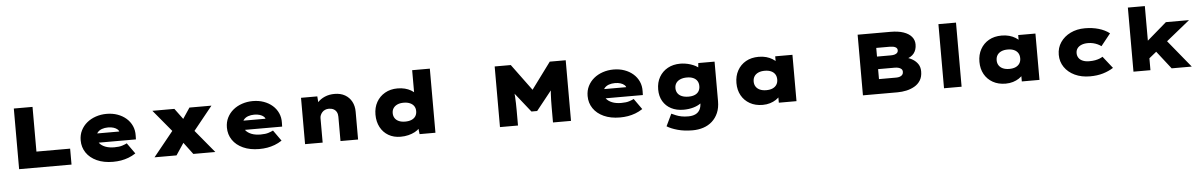

<svg xmlns="http://www.w3.org/2000/svg" viewBox="-38 -1359 13823 2208"><g transform="rotate(-5 6873.5 -255.0)"><path d="M134 0V-700H350V-184H739V0Z M1218 10Q1111 10 1032 -26Q953 -62 910.5 -125Q868 -188 868 -268Q868 -331 893.5 -382Q919 -433 963 -469.5Q1007 -506 1066 -526Q1125 -546 1190 -546Q1259 -546 1316.5 -525.5Q1374 -505 1416.5 -468Q1459 -431 1482 -380Q1505 -329 1503 -268L1502 -224H993L970 -331H1341L1322 -301V-319Q1320 -340 1303 -355.5Q1286 -371 1258 -380Q1230 -389 1194 -389Q1155 -389 1123 -377.5Q1091 -366 1072 -342.5Q1053 -319 1053 -284Q1053 -248 1076 -219Q1099 -190 1142.5 -172.5Q1186 -155 1248 -155Q1305 -155 1339.5 -166.5Q1374 -178 1393 -188L1481 -64Q1440 -37 1397.5 -21Q1355 -5 1311 2.5Q1267 10 1218 10Z M2145 0 2007 -184 1961 -244 1719 -535H1973L2087 -381L2138 -315L2399 0ZM1697 0 1955 -319 2085 -201 1951 0ZM2143 -215 2012 -333 2147 -535H2401Z M2906 10Q2799 10 2720 -26Q2641 -62 2598.5 -125Q2556 -188 2556 -268Q2556 -331 2581.5 -382Q2607 -433 2651 -469.5Q2695 -506 2754 -526Q2813 -546 2878 -546Q2947 -546 3004.5 -525.5Q3062 -505 3104.5 -468Q3147 -431 3170 -380Q3193 -329 3191 -268L3190 -224H2681L2658 -331H3029L3010 -301V-319Q3008 -340 2991 -355.5Q2974 -371 2946 -380Q2918 -389 2882 -389Q2843 -389 2811 -377.5Q2779 -366 2760 -342.5Q2741 -319 2741 -284Q2741 -248 2764 -219Q2787 -190 2830.5 -172.5Q2874 -155 2936 -155Q2993 -155 3027.5 -166.5Q3062 -178 3081 -188L3169 -64Q3128 -37 3085.5 -21Q3043 -5 2999 2.5Q2955 10 2906 10Z M3435 0V-535H3623L3633 -401L3585 -388Q3595 -432 3627.5 -467.5Q3660 -503 3710 -524.5Q3760 -546 3822 -546Q3893 -546 3943 -517Q3993 -488 4020 -437.5Q4047 -387 4047 -321V0H3844V-281Q3844 -312 3832 -334.5Q3820 -357 3798 -369Q3776 -381 3744 -382Q3718 -382 3698 -373Q3678 -364 3665 -349Q3652 -334 3645 -317Q3638 -300 3638 -284V0H3537Q3490 0 3464.5 0Q3439 0 3435 0Z M4538 11Q4458 11 4398 -24Q4338 -59 4304.5 -122Q4271 -185 4271 -267Q4271 -349 4306 -411.5Q4341 -474 4404 -510Q4467 -546 4549 -546Q4595 -546 4634 -536Q4673 -526 4704 -508Q4735 -490 4755 -467Q4775 -444 4781 -418L4736 -404V-740H4940V0H4757L4741 -131L4782 -117Q4777 -91 4756.5 -68Q4736 -45 4703 -27.5Q4670 -10 4628 0.5Q4586 11 4538 11ZM4605 -158Q4648 -158 4678.5 -171Q4709 -184 4725 -208.5Q4741 -233 4741 -267Q4741 -301 4725 -325Q4709 -349 4678.5 -362.5Q4648 -376 4605 -376Q4563 -376 4533 -362.5Q4503 -349 4486.5 -325Q4470 -301 4470 -267Q4470 -233 4486.5 -208.5Q4503 -184 4533 -171Q4563 -158 4605 -158Z M5685 0V-700H5871L6167 -298H6024L6321 -700H6505V0H6297V-173Q6297 -259 6301 -331.5Q6305 -404 6317 -478L6339 -413L6127 -147H6061L5848 -415L5873 -478Q5884 -406 5888.5 -333.5Q5893 -261 5893 -173V0Z M7070 10Q6963 10 6884 -26Q6805 -62 6762.5 -125Q6720 -188 6720 -268Q6720 -331 6745.5 -382Q6771 -433 6815 -469.5Q6859 -506 6918 -526Q6977 -546 7042 -546Q7111 -546 7168.5 -525.5Q7226 -505 7268.5 -468Q7311 -431 7334 -380Q7357 -329 7355 -268L7354 -224H6845L6822 -331H7193L7174 -301V-319Q7172 -340 7155 -355.5Q7138 -371 7110 -380Q7082 -389 7046 -389Q7007 -389 6975 -377.5Q6943 -366 6924 -342.5Q6905 -319 6905 -284Q6905 -248 6928 -219Q6951 -190 6994.5 -172.5Q7038 -155 7100 -155Q7157 -155 7191.5 -166.5Q7226 -178 7245 -188L7333 -64Q7292 -37 7249.5 -21Q7207 -5 7163 2.5Q7119 10 7070 10Z M7889 230Q7794 230 7718 209Q7642 188 7594 158L7661 18Q7685 29 7712.5 40.5Q7740 52 7774.5 59Q7809 66 7853 66Q7902 66 7936 50Q7970 34 7987.5 1.5Q8005 -31 8005 -81V-135L8050 -131Q8042 -98 8007 -71.5Q7972 -45 7919.5 -30Q7867 -15 7806 -15Q7725 -15 7664 -46.5Q7603 -78 7569 -136Q7535 -194 7535 -272Q7535 -354 7570.5 -415.5Q7606 -477 7668.5 -511.5Q7731 -546 7814 -546Q7839 -546 7870 -541.5Q7901 -537 7932 -527Q7963 -517 7989.5 -503Q8016 -489 8032.5 -469.5Q8049 -450 8051 -426L8010 -417L8021 -535H8209V-78Q8209 -1 8184 56.5Q8159 114 8115.5 153Q8072 192 8014 211Q7956 230 7889 230ZM7876 -160Q7919 -160 7949 -173Q7979 -186 7994.5 -211Q8010 -236 8010 -270Q8010 -305 7994.5 -329.5Q7979 -354 7949 -367.5Q7919 -381 7876 -381Q7832 -381 7800 -367.5Q7768 -354 7751 -329.5Q7734 -305 7734 -270Q7734 -236 7751 -211Q7768 -186 7800 -173Q7832 -160 7876 -160Z M8718 9Q8633 9 8570 -26.5Q8507 -62 8472.5 -124Q8438 -186 8438 -267Q8438 -349 8473 -412Q8508 -475 8570.5 -510.5Q8633 -546 8718 -546Q8766 -546 8805.5 -535Q8845 -524 8875 -505.5Q8905 -487 8925.5 -465Q8946 -443 8955 -422L8909 -417V-535H9108V0H8904V-144L8947 -130Q8941 -104 8921 -79Q8901 -54 8871.5 -34.5Q8842 -15 8803 -3Q8764 9 8718 9ZM8774 -156Q8817 -156 8847 -169.5Q8877 -183 8893 -208Q8909 -233 8909 -267Q8909 -303 8893 -328Q8877 -353 8847 -366.5Q8817 -380 8774 -380Q8731 -380 8700.5 -366.5Q8670 -353 8653.5 -328Q8637 -303 8637 -267Q8637 -233 8653.5 -208Q8670 -183 8700.5 -169.5Q8731 -156 8774 -156Z M9875 0V-700H10254Q10343 -700 10404 -679Q10465 -658 10497 -620Q10529 -582 10529 -531Q10529 -469 10497 -428Q10465 -387 10400 -371L10402 -390Q10446 -380 10483.5 -357Q10521 -334 10543.5 -299.5Q10566 -265 10566 -216Q10566 -154 10540 -112.5Q10514 -71 10471 -46.5Q10428 -22 10377 -11Q10326 0 10275 0ZM10075 -170H10275Q10298 -170 10316.5 -176.5Q10335 -183 10345.5 -196Q10356 -209 10356 -229Q10356 -251 10342.5 -263Q10329 -275 10309 -280Q10289 -285 10270 -285H10075ZM10075 -430H10234Q10262 -430 10280.5 -436Q10299 -442 10309 -453Q10319 -464 10319 -481Q10319 -506 10295.5 -518Q10272 -530 10232 -530H10075Z M10811 0V-740H11014V0Z M11523 9Q11438 9 11375 -26.5Q11312 -62 11277.5 -124Q11243 -186 11243 -267Q11243 -349 11278 -412Q11313 -475 11375.5 -510.5Q11438 -546 11523 -546Q11571 -546 11610.5 -535Q11650 -524 11680 -505.5Q11710 -487 11730.5 -465Q11751 -443 11760 -422L11714 -417V-535H11913V0H11709V-144L11752 -130Q11746 -104 11726 -79Q11706 -54 11676.5 -34.5Q11647 -15 11608 -3Q11569 9 11523 9ZM11579 -156Q11622 -156 11652 -169.5Q11682 -183 11698 -208Q11714 -233 11714 -267Q11714 -303 11698 -328Q11682 -353 11652 -366.5Q11622 -380 11579 -380Q11536 -380 11505.5 -366.5Q11475 -353 11458.5 -328Q11442 -303 11442 -267Q11442 -233 11458.5 -208Q11475 -183 11505.5 -169.5Q11536 -156 11579 -156Z M12497 10Q12397 10 12321 -26Q12245 -62 12202 -125Q12159 -188 12159 -268Q12159 -349 12201.5 -411.5Q12244 -474 12317.5 -510Q12391 -546 12484 -546Q12570 -546 12642.5 -525Q12715 -504 12768 -463L12657 -324Q12639 -338 12615 -349Q12591 -360 12564 -366.5Q12537 -373 12505 -373Q12461 -373 12429.5 -360Q12398 -347 12381.5 -324Q12365 -301 12365 -269Q12365 -238 12381 -214Q12397 -190 12428.5 -177Q12460 -164 12503 -164Q12542 -164 12571 -169.5Q12600 -175 12621.5 -183.5Q12643 -192 12658 -202L12767 -64Q12714 -30 12647 -10Q12580 10 12497 10Z M13186 -131 13097 -257 13419 -535H13686ZM12998 0V-740H13194V0ZM13439 0 13213 -289 13351 -391 13671 0Z"/></g></svg>

Font: Lexend Mega Black
Style: Regular
Weight: 900
Version: Version 1.007